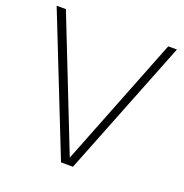

<svg xmlns="http://www.w3.org/2000/svg" viewBox="-132 -858 933 975"><g transform="rotate(20 334.5 -370.0)"><path d="M302.5 0 9.5 -740H59.5L336 -38L612.5 -740H659.5L367 0Z"/></g></svg>

Font: Encode Sans SemiExpanded SemiExpanded ExtraLight
Style: Regular
Weight: 200
Width: 6
Designer: Multiple Designers
Foundry: Impallari Type
Version: Version 3.000; ttfautohint (v1.8.3) -l 8 -r 50 -G 200 -x 14 